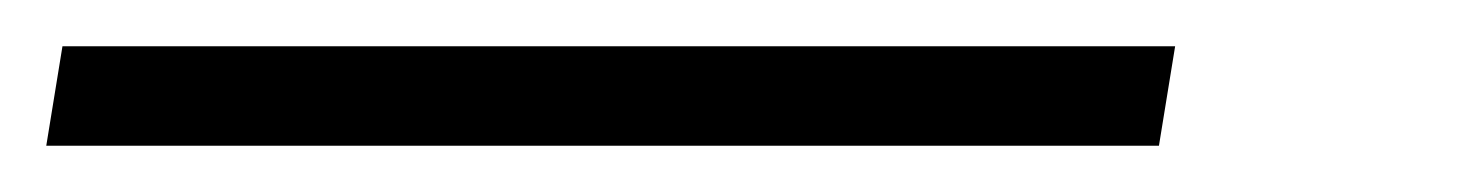

<svg xmlns="http://www.w3.org/2000/svg" viewBox="-23 13 639 83"><path d="M-3 76 4 33H485L478 76Z"/></svg>

Font: DM Sans 24pt ExtraLight
Style: Italic
Weight: 250
Italic angle: -10°
Designer: Colophon Foundry, Jonny Pinhorn
Foundry: Colophon Foundry
Version: Version 4.004;gftools[0.9.30]